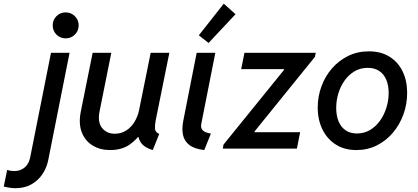

<svg xmlns="http://www.w3.org/2000/svg" viewBox="-139 -805 2264 1040"><path d="M-55.2 214.4Q-74.7 214.4 -93 210.9Q-111.3 207.5 -118.7 205.6L-100.1 115.2Q-91.3 118.7 -80.1 120.1Q-68.8 121.6 -62 121.6Q-28.3 121.6 -5.4 102.1Q17.6 82.5 24.4 47.9L137.2 -519H237.8L122.6 60.5Q114.7 102.5 91.3 137.7Q67.9 172.9 31 193.6Q-5.9 214.4 -55.2 214.4ZM216.8 -597.2Q187 -597.2 166.7 -617.7Q146.5 -638.2 146.5 -667.5Q146.5 -696.8 166.7 -717.3Q187 -737.8 216.8 -737.8Q246.1 -737.8 266.6 -717.3Q287.1 -696.8 287.1 -667.5Q287.1 -638.2 266.6 -617.7Q246.1 -597.2 216.8 -597.2Z M457 7.8Q403.3 7.8 362.8 -16.8Q322.3 -41.5 304 -88.4Q285.6 -135.3 298.8 -201.2L362.8 -519H463.9L400.9 -204.6Q388.2 -143.1 413.8 -111.8Q439.5 -80.6 482.4 -80.6Q517.6 -80.6 544.7 -98.1Q571.8 -115.7 589.6 -145Q607.4 -174.3 614.3 -208.5L677.2 -519H778.3L704.1 -151.9Q699.2 -126 700.7 -107.2Q702.1 -88.4 723.6 -79.6L688.5 7.8Q642.6 -5.4 623.8 -33.2Q605 -61 610.8 -91.8L645 -63H581.1L633.8 -97.2Q606.9 -52.7 564.2 -22.5Q521.5 7.8 457 7.8Z M967.3 7.8Q913.6 1.5 886.2 -20Q858.9 -41.5 852.1 -75Q845.2 -108.4 854 -151.9L926.3 -519H1027.3L951.7 -136.2Q947.3 -115.7 954.8 -104.7Q962.4 -93.8 975.8 -88.6Q989.3 -83.5 1003.4 -81.1ZM990.7 -572.3 938 -613.8 1073.2 -785.2 1136.7 -728Z M1067.9 0 1071.8 -22 1399.4 -426.3V-430.7H1167.5L1185.1 -519H1571.3L1566.9 -497.1L1239.7 -92.8V-88.9H1486.8L1469.2 0Z M1791.5 7.8Q1726.6 7.8 1679.7 -22.2Q1632.8 -52.2 1607.4 -104.2Q1582 -156.2 1582 -222.7Q1582 -282.7 1602.3 -337.6Q1622.6 -392.6 1659.7 -435.1Q1696.8 -477.5 1747.3 -502.2Q1797.9 -526.9 1858.9 -526.9Q1924.3 -526.9 1970.7 -498Q2017.1 -469.2 2041.7 -418.5Q2066.4 -367.7 2066.4 -301.8Q2066.4 -241.2 2046.4 -185.8Q2026.4 -130.4 1989.7 -86.7Q1953.1 -43 1902.6 -17.6Q1852.1 7.8 1791.5 7.8ZM1794.4 -82Q1833.5 -82 1865.2 -100.8Q1897 -119.6 1919.7 -151.6Q1942.4 -183.6 1954.3 -222.7Q1966.3 -261.7 1966.3 -301.3Q1966.3 -342.3 1953.4 -373Q1940.4 -403.8 1915 -420.7Q1889.6 -437.5 1852.5 -437.5Q1813 -437.5 1781.2 -418.7Q1749.5 -399.9 1727.3 -368.4Q1705.1 -336.9 1693.6 -298.3Q1682.1 -259.8 1682.1 -220.2Q1682.1 -179.2 1694.8 -147.9Q1707.5 -116.7 1732.7 -99.4Q1757.8 -82 1794.4 -82Z"/></svg>

Font: Reddit Sans Medium
Style: Italic
Weight: 500
Italic angle: -11.25°
Designer: Stephen Hutchings
Version: Version 1.013